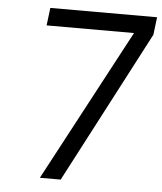

<svg xmlns="http://www.w3.org/2000/svg" viewBox="-51 -745 668 790"><g transform="rotate(5 283.0 -350.0)"><path d="M477 -627H116L125 -700H566L557 -627L229 0H143Z"/></g></svg>

Font: Haskoy
Style: Italic
Weight: 400
Designer: Ertekin Erdin
Foundry: Ertekin Erdin
Version: Version 2.000; ttfautohint (v1.8.4.7-5d5b)